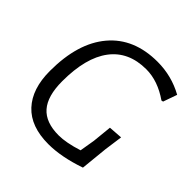

<svg xmlns="http://www.w3.org/2000/svg" viewBox="-175 -782 925 925"><g transform="rotate(45 287.5 -319.5)"><path d="M381 -646Q477 -646 560 -600L535 -529L526 -527Q447 -582 368 -582Q248 -582 185 -498.5Q122 -415 122 -255Q122 -154 164 -106Q206 -58 294 -58Q345 -58 420 -82L433 -160L443 -259L514 -264L501 -170L487 -31Q377 7 289 7Q169 7 107 -59.5Q45 -126 45 -248Q45 -438 133 -542Q221 -646 381 -646Z"/></g></svg>

Font: Alegreya Sans
Style: Italic
Weight: 400
Italic angle: -7°
Designer: Juan Pablo del Peral
Foundry: Huerta Tipografica
Version: Version 2.007